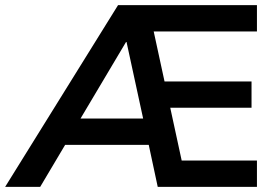

<svg xmlns="http://www.w3.org/2000/svg" viewBox="-56 -725 1068 745"><path d="M-36 0 402 -705H941V-603H503L533 -637L590 -374L547 -409H920V-307H569L597 -342L657 -65L611 -102H941V0H556L513 -201L555 -163H169L217 -197L100 0ZM433 -562 238 -234 229 -265H531L507 -230L435 -562Z"/></svg>

Font: Nunito Sans 12pt ExtraLight 12pt
Style: Bold
Weight: 700
Version: Version 3.101;gftools[0.9.27]